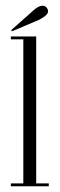

<svg xmlns="http://www.w3.org/2000/svg" viewBox="-20 -651 208 671"><path d="M18 0V-10H61.5V-513.5H18V-523.5H106.5V-10H150.5V0ZM21.5 -541.5 19.5 -546 100 -617.5Q116 -631 129 -631Q140 -631 145.5 -620.5Q148 -616.5 148 -612.5Q148 -603 137.5 -595Q127 -587 116 -581.5Z"/></svg>

Font: Imbue 100pt ExtraLight
Style: Regular
Weight: 200
Designer: Tyler Finck
Foundry: Etcetera Type Company
Version: Version 1.102; ttfautohint (v1.8.3)